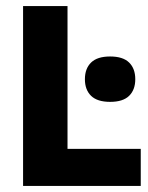

<svg xmlns="http://www.w3.org/2000/svg" viewBox="-20 -615 489 635"><path d="M56.3 0V-595H203.3V-122.6H445.5V0ZM344.2 -278.1Q301.8 -278.1 281.3 -298Q260.8 -318 260.8 -353Q260.8 -388.2 281.3 -408.2Q301.8 -428.2 344.2 -428.2Q386.7 -428.2 407 -408.2Q427.4 -388.2 427.4 -353Q427.4 -318 407 -298Q386.7 -278.1 344.2 -278.1Z"/></svg>

Font: Encode Sans SC Condensed Thin
Style: Regular
Weight: 100
Width: 3
Designer: Multiple Designers
Foundry: Impallari Type
Version: Version 3.002